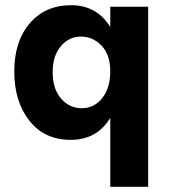

<svg xmlns="http://www.w3.org/2000/svg" viewBox="-20 -533 651 740"><path d="M551 187H405V-79Q354 6 252.5 6Q151 6 93 -68Q35 -142 35 -258Q35 -374 95 -443.5Q155 -513 254 -513Q353 -513 405 -429V-507H551ZM292 -392Q246 -392 214.5 -355Q183 -318 183 -254.5Q183 -191 215 -153.5Q247 -116 295 -116Q343 -116 374 -155Q405 -194 405 -258Q405 -322 371.5 -357Q338 -392 292 -392Z"/></svg>

Font: Hind Jalandhar
Style: Bold
Weight: 700
Designer: Namrata Goyal
Foundry: Indian Type Foundry
Version: Version 0.702;PS 1.0;hotconv 1.0.81;makeotf.lib2.5.63406